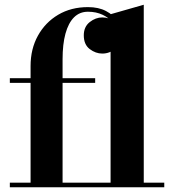

<svg xmlns="http://www.w3.org/2000/svg" viewBox="-20 -790 738 810"><path d="M109 0V-511.5Q109 -583.5 140 -639.5Q171 -695.5 225.5 -727.8Q280 -760 351 -760Q396 -760 427.2 -743.5Q458.5 -727 475 -701.5Q491.5 -676 491.5 -648.5Q491.5 -608.5 467.8 -586.2Q444 -564 411.5 -564Q383.5 -564 358.5 -583Q333.5 -602 333.5 -641Q333.5 -677 358.5 -696.8Q383.5 -716.5 411.5 -716.5Q441.5 -716.5 466 -698.5Q490.5 -680.5 490.5 -648.5H471.5Q471.5 -672.5 456 -693.5Q440.5 -714.5 413.2 -727.5Q386 -740.5 351 -740.5Q316 -740.5 292.2 -716.8Q268.5 -693 256.2 -648.2Q244 -603.5 244 -540V0ZM21.5 0V-19.5H673V0ZM21.5 -440.5V-460H381.5V-440.5ZM446.5 0V-730L586.5 -770V0Z"/></svg>

Font: Bodoni Moda 11pt
Style: Bold
Weight: 700
Designer: Owen Earl
Foundry: indestructible type
Version: Version 2.004